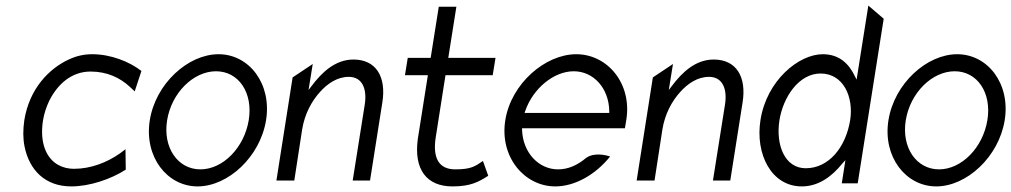

<svg xmlns="http://www.w3.org/2000/svg" viewBox="-20 -656 3618 687"><path d="M67 -226C62 -192 62 -160 68 -131C85 -48 141 11 235 11C301 11 377 -15 430 -49L429 -122L409 -107C362 -74 304 -52 245 -52C225 -52 207 -56 190 -65C146 -88 121 -145 134 -226C138 -250 146 -274 156 -295C186 -355 236 -400 304 -400C363 -400 410 -378 446 -344L462 -329L486 -402C444 -435 377 -462 310 -462C281 -462 254 -456 228 -444C155 -411 85 -338 67 -226Z M516 -226C495 -95 578 11 687 11C796 11 911 -95 932 -226C953 -357 871 -462 762 -462C653 -462 537 -357 516 -226ZM578 -226C594 -324 672 -401 753 -401C834 -401 886 -324 870 -226C854 -128 778 -50 697 -50C616 -50 562 -128 578 -226Z M969 -10H1033L1061 -192C1070 -249 1096 -295 1125 -327C1151 -356 1186 -381 1228 -381C1277 -381 1294 -337 1285 -281L1242 -10H1304L1348 -289C1363 -382 1325 -443 1245 -443C1180 -443 1132 -398 1094 -347L1084 -334L1099 -427L1027 -379Z M1429 -387H1511L1475 -159C1460 -49 1507 11 1599 11C1664 11 1692 -5 1727 -27L1708 -80C1680 -61 1666 -50 1609 -50C1549 -50 1528 -92 1539 -164L1574 -387H1743L1753 -449H1584L1613 -632H1550L1521 -449H1439Z M1788 -226C1767 -95 1856 11 1967 11C2037 11 2111 -31 2163 -96C2148 -101 2105 -112 2076 -90C2046 -65 2013 -50 1977 -50C1907 -50 1851 -110 1848 -191V-197H2216L2221 -227C2242 -358 2153 -462 2042 -462C1931 -462 1809 -357 1788 -226ZM1857 -252 1859 -258C1887 -340 1962 -401 2033 -401C2104 -401 2159 -340 2160 -258V-252Z M2258 -10H2322L2350 -192C2359 -249 2385 -295 2414 -327C2440 -356 2475 -381 2517 -381C2566 -381 2583 -337 2574 -281L2531 -10H2593L2637 -289C2652 -382 2614 -443 2534 -443C2469 -443 2421 -398 2383 -347L2373 -334L2388 -427L2316 -379Z M2701 -226C2682 -106 2739 11 2849 11C2910 11 2958 -26 2994 -71L3005 -83L2992 0H3049L3142 -589L3087 -636L3045 -371L3039 -383C3018 -427 2984 -462 2924 -462C2838 -462 2723 -368 2701 -226ZM2769 -226C2782 -308 2838 -393 2916 -393C2998 -393 3035 -309 3022 -226C3006 -128 2945 -54 2863 -54C2788 -54 2755 -137 2769 -226Z M3159 -226C3138 -95 3221 11 3330 11C3439 11 3554 -95 3575 -226C3596 -357 3514 -462 3405 -462C3296 -462 3180 -357 3159 -226ZM3221 -226C3237 -324 3315 -401 3396 -401C3477 -401 3529 -324 3513 -226C3497 -128 3421 -50 3340 -50C3259 -50 3205 -128 3221 -226Z"/></svg>

Font: Charger Sport
Style: LitNrwObl
Weight: 300
Designer: Jasper
Foundry: Cannot Into Space Fonts
Version: Version 1.1